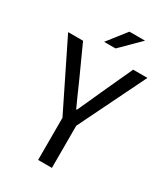

<svg xmlns="http://www.w3.org/2000/svg" viewBox="-204 -910 878 1002"><g transform="rotate(30 235.0 -409.0)"><path d="M-4 -656H86L170 -471Q213 -373 234 -328H238Q244 -341 267.5 -392Q291 -443 303 -471L388 -656H474L277 -254V0H194V-254ZM184 -706 272 -818H366L253 -706Z"/></g></svg>

Font: RibengUni
Style: Regular
Weight: 400
Designer: (1) Dr. Andrew Glass (Program Manager at Microsoft Corporation)
(2) Bivuti Chakma (Suz Moriz)
(3) Paul D. Hunt (Adobe Co
Foundry: Bivuti Chakma and Jyoti Chakma
Version: Version 1.2020